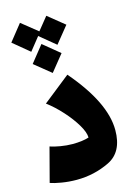

<svg xmlns="http://www.w3.org/2000/svg" viewBox="-135 -966 747 1056"><g transform="rotate(-15 238.5 -437.5)"><path d="M18 -2 69 -196Q92 -188 127.5 -182Q163 -176 195 -176Q252 -176 289 -188Q289 -217 263 -261Q237 -305 195.5 -351Q154 -397 111 -429L266 -552Q442 -347 442 -190Q442 -65 354.5 -22.5Q267 20 167 20Q123 20 81.5 13Q40 6 18 -2ZM107 -725 14 -802 88 -895 179 -822 238 -895 332 -819 256 -725 166 -799ZM172 -752 266 -675 191 -582 97 -658Z"/></g></svg>

Font: FiraGO Heavy
Style: Italic
Weight: 900
Italic angle: -8°
Designer: bBox Type GmbH
Foundry: bBox Type GmbH
Version: Version 1.001